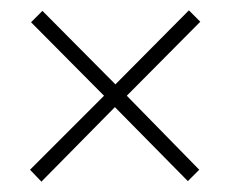

<svg xmlns="http://www.w3.org/2000/svg" viewBox="-20 -539 445 371"><path d="M345 -519 203 -376 62 -518 40 -496 181 -354 38 -211 60 -188 202 -332 343 -189 365 -211 225 -354 367 -497Z"/></svg>

Font: Noto Sans Ethiopic ExtraCondensed ExtraLight
Style: Regular
Weight: 200
Width: 2
Designer: Monotype Design Team
Foundry: Monotype Imaging Inc.
Version: Version 2.102